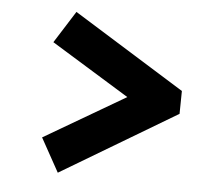

<svg xmlns="http://www.w3.org/2000/svg" viewBox="-42 -577 666 585"><g transform="rotate(5 291.0 -284.5)"><path d="M155 -38 98 -141 346 -286 107 -433 169 -531 510 -319 509 -249Z"/></g></svg>

Font: Literata 18pt ExtraBold
Style: Italic
Weight: 800
Italic angle: -2°
Designer: Latin by Veronika Burian and Jose Scaglione. Greek by Irene Vlachou. Cyrillic by Vera Evstafieva
Foundry: TypeTogether
Version: Version 3.103;gftools[0.9.29]